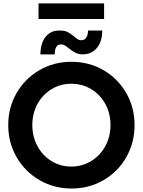

<svg xmlns="http://www.w3.org/2000/svg" viewBox="-20 -1086 829 1114"><path d="M27.8 -360.4Q27.8 -462.4 76.4 -546.4Q125 -630.4 209 -679Q293 -727.5 394 -727.5Q496.6 -727.5 580.3 -679Q664.1 -630.4 712.4 -546.4Q760.7 -462.4 760.7 -359.9Q760.7 -257.8 712.6 -173.6Q664.6 -89.4 580.8 -40.8Q497.1 7.8 395 7.8Q293.5 7.8 209.5 -40.8Q125.5 -89.4 76.7 -173.6Q27.8 -257.8 27.8 -360.4ZM621.1 -360.4Q621.1 -428.2 591.1 -482.9Q561 -537.6 509 -568.8Q457 -600.1 393.6 -600.1Q331.1 -600.1 279.3 -568.8Q227.5 -537.6 197.5 -482.7Q167.5 -427.7 167.5 -360.4Q167.5 -293.5 197.3 -238.3Q227.1 -183.1 278.8 -151.4Q330.6 -119.6 393.6 -119.6Q457 -119.6 509.3 -151.6Q561.5 -183.6 591.3 -238.5Q621.1 -293.5 621.1 -360.4ZM324.2 -908.7Q353 -909.7 371.3 -900.6Q389.6 -891.6 410.2 -874Q422.9 -862.8 431.6 -857.7Q440.4 -852.5 451.2 -852.5Q470.2 -852.5 480.5 -868.2Q490.7 -883.8 490.7 -908.7H573.2Q573.7 -869.1 560.5 -838.1Q547.4 -807.1 522 -789.1Q496.6 -771 461.4 -770.5Q435.1 -771 417.5 -780Q399.9 -789.1 379.4 -805.7Q364.7 -817.4 355 -823Q345.2 -828.6 333.5 -828.1Q315.4 -828.6 306.4 -813.5Q297.4 -798.3 297.4 -770.5H214.4Q214.4 -811 227.5 -843Q240.7 -875 265.6 -892.3Q290.5 -909.7 324.2 -908.7ZM203.6 -1066.4H584V-975.6H203.6Z"/></svg>

Font: Reddit Sans
Style: Bold
Weight: 700
Designer: Stephen Hutchings
Foundry: Reddit
Version: Version 1.013